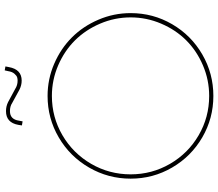

<svg xmlns="http://www.w3.org/2000/svg" viewBox="-75 -833 917 807"><g transform="rotate(-90 383.5 -429.5)"><path d="M54.2 -338.9Q54.2 -249.5 98.4 -173.3Q142.6 -97.2 218.5 -53Q294.4 -8.8 383.8 -8.8Q450.7 -8.8 512 -34.9Q573.2 -61 617.4 -105.2Q661.6 -149.4 687.7 -210.7Q713.9 -272 713.9 -338.9Q713.9 -405.8 687.7 -467Q661.6 -528.3 617.4 -572.8Q573.2 -617.2 512 -643.6Q450.7 -669.9 383.8 -669.9Q294.4 -669.9 218.5 -625.5Q142.6 -581.1 98.4 -504.9Q54.2 -428.7 54.2 -338.9ZM383.8 -688Q454.6 -688 519 -660.2Q583.5 -632.3 630.1 -585.4Q676.8 -538.6 704.3 -474.1Q731.9 -409.7 731.9 -338.9Q731.9 -244.6 685.3 -164.6Q638.7 -84.5 558.3 -37.8Q478 8.8 383.8 8.8Q289.6 8.8 209.5 -37.8Q129.4 -84.5 82.8 -164.6Q36.1 -244.6 36.1 -338.9Q36.1 -433.1 82.8 -513.7Q129.4 -594.2 209.5 -641.1Q289.6 -688 383.8 -688ZM413.1 -824.2Q428.7 -814 448.2 -814Q455.1 -814 461.9 -815.9Q468.8 -817.9 477.1 -827.4Q485.4 -836.9 487.8 -853L491.2 -868.2L507.8 -865.2L504.9 -850.1Q495.1 -796.9 448.2 -796.9Q428.7 -796.9 410.2 -806.2L354 -836.9Q340.3 -846.2 319.8 -846.2Q285.2 -846.2 279.8 -808.1L276.9 -793L259.8 -795.9L262.2 -811Q271.5 -862.8 319.8 -862.8Q340.3 -862.8 357.9 -854Z"/></g></svg>

Font: Rawengulk
Style: Light
Weight: 300
Version: Version 0.92